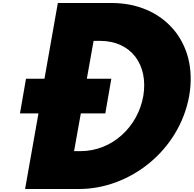

<svg xmlns="http://www.w3.org/2000/svg" viewBox="-20 -1258 1289 1278"><path d="M113 -503H236L147 0H506C845 0 1173 -256 1239 -618C1303 -980 1065 -1238 724 -1238H365L276 -734H153ZM934 -620C898 -413 726 -252 516 -252H473L518 -503H681L721 -734H558L603 -986H646C854 -986 968 -826 934 -620Z"/></svg>

Font: Hussar Dziwak
Style: Kur
Weight: 400
Version: Version 1.022